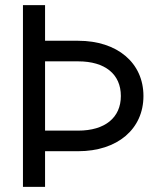

<svg xmlns="http://www.w3.org/2000/svg" viewBox="-20 -727 624 747"><path d="M69.3 0H155.3V-138.7H284.2C436.5 -138.7 538.1 -224.6 538.1 -353.5C538.1 -482.4 436.5 -568.4 284.2 -568.4H155.3V-707H69.3ZM155.3 -218.8V-488.3H284.2C388.7 -488.3 450.2 -438.5 450.2 -353.5C450.2 -269.5 388.7 -218.8 284.2 -218.8Z"/></svg>

Font: Wanted Sans
Style: Regular
Weight: 400
Designer: Original Design by Kil Hyung-jin and Kang Hanbin, Wanted Lab, Inc; Hangeul from Source Han Sans by Jang Soo-young and Ka
Foundry: Wanted Lab, Inc.
Version: Version 1.001;Glyphs 3.2 (3227)